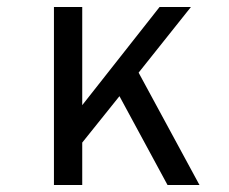

<svg xmlns="http://www.w3.org/2000/svg" viewBox="-20 -531 656 551"><path d="M134.8 0V-511H216V-229.2L438 -511H528L377.8 -322.5L552.5 0H460.8L322.8 -255L216 -121.8V0Z"/></svg>

Font: Overpass Mono Light
Style: Regular
Weight: 300
Monospace: yes
Designer: Delve Withrington, Dave Bailey
Foundry: Delve Fonts LLC
Version: Version 4.000